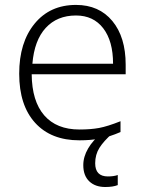

<svg xmlns="http://www.w3.org/2000/svg" viewBox="-20 -561 589 781"><path d="M303.2 9.8Q187.5 9.8 122.8 -61.5Q58.1 -132.8 58.1 -261.2Q58.1 -388.2 120.6 -464.6Q183.1 -541 289.1 -541Q382.8 -541 437 -475.6Q491.2 -410.2 491.2 -297.9V-258.8H108.9Q109.9 -149.4 159.9 -91.8Q210 -34.2 303.2 -34.2Q348.6 -34.2 383.1 -40.5Q417.5 -46.9 470.2 -67.9V-23.9Q425.3 -4.4 387.2 2.7Q349.1 9.8 303.2 9.8ZM289.1 -498Q212.4 -498 166 -447.5Q119.6 -397 111.8 -301.8H439.9Q439.9 -394 399.9 -446Q359.9 -498 289.1 -498ZM367.2 103Q367.2 156.7 418.9 156.7Q442.9 156.7 459 150.9V191.9Q439.5 199.7 408.2 199.7Q367.2 199.7 343 176.5Q318.8 153.3 318.8 110.8Q318.8 76.7 338.4 43Q357.9 9.3 393.1 -18.1H437Q401.9 12.7 384.5 40.3Q367.2 67.9 367.2 103Z"/></svg>

Font: JBL Sans
Style: Light
Weight: 300
Version: Version 1.10